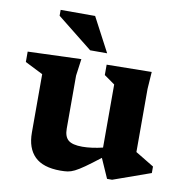

<svg xmlns="http://www.w3.org/2000/svg" viewBox="-82 -811 876 902"><g transform="rotate(10 355.5 -360.0)"><path d="M260 -187.5Q260 -149.5 279.5 -133Q299 -116.5 346.5 -116.5Q368.5 -116.5 393.8 -120Q419 -123.5 443.5 -129.5V-430.5L392.5 -466.5V-516L607 -519L601.5 -437.5V-136Q607.5 -132.5 624.8 -122Q642 -111.5 660.8 -100.2Q679.5 -89 690 -82.5V-51.5L511.5 12H487.5L446.5 -81Q403.5 -47.5 376.8 -28.8Q350 -10 332.2 -1.2Q314.5 7.5 299.5 9.8Q284.5 12 264.5 12Q181.5 12 141.8 -27.2Q102 -66.5 102 -141V-419.5L16.5 -462.5V-512L271 -521L260 -440.5ZM385.5 -569H304.5L135 -704V-732H299.5Z"/></g></svg>

Font: Newsreader Caption SemiBold
Style: Regular
Weight: 600
Designer: Hugues Gentile
Foundry: Production Type
Version: Version 1.001